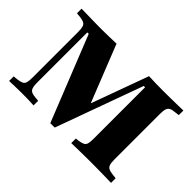

<svg xmlns="http://www.w3.org/2000/svg" viewBox="-106 -819 1071 1071"><g transform="rotate(45 429.5 -283.5)"><path d="M356.5 4 155.6 -500H144.4V-105.6Q144.4 -67.7 154 -54.4Q163.7 -41.1 195.2 -38.7L220.2 -36.3V0Q203.2 -1.6 176.2 -2Q149.2 -2.4 125.8 -2.4Q111.3 -2.4 93.1 -2Q75 -1.6 57.7 -1.2Q40.3 -0.8 27.4 0V-36.3L52.4 -38.7Q75 -41.1 86.7 -46.8Q98.4 -52.4 102.4 -66.1Q106.5 -79.8 106.5 -105.6V-465.3Q106.5 -491.1 102.4 -504.4Q98.4 -517.7 87.1 -523.8Q75.8 -529.8 53.2 -532.3L28.2 -534.7V-571Q46.8 -571 72.6 -570.2Q98.4 -569.4 125.8 -569Q153.2 -568.5 176.6 -568.5H193.5Q225 -568.5 252.8 -569.4Q280.6 -570.2 304 -571L449.2 -204.8L417.7 -179L560.5 -571Q591.9 -569.4 618.5 -569Q645.2 -568.5 673.4 -568.5H682.3Q707.3 -568.5 734.3 -569Q761.3 -569.4 787.1 -569.8Q812.9 -570.2 831.5 -571V-534.7L806.5 -531.5Q783.9 -529.8 772.6 -523.8Q761.3 -517.7 756.9 -504.4Q752.4 -491.1 752.4 -465.3V-105.6Q752.4 -79.8 756.9 -66.5Q761.3 -53.2 772.6 -47.6Q783.9 -41.9 806.5 -39.5L831.5 -36.3V0Q812.9 -0.8 787.1 -1.2Q761.3 -1.6 734.3 -2Q707.3 -2.4 682.3 -2.4H671H659.7Q637.1 -2.4 610.9 -2Q584.7 -1.6 560.1 -1.2Q535.5 -0.8 517.7 0V-36.3L538.7 -38.7Q559.7 -41.9 570.6 -47.6Q581.5 -53.2 585.1 -66.5Q588.7 -79.8 588.7 -105.6V-511.3H578.2L391.1 4Z"/></g></svg>

Font: Playfair 9pt Black
Style: Regular
Weight: 900
Designer: Claus Eggers Sørensen
Foundry: Claus Eggers Sørensen
Version: Version 2.203